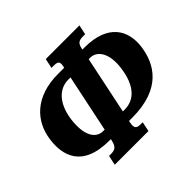

<svg xmlns="http://www.w3.org/2000/svg" viewBox="-171 -928 1141 1141"><g transform="rotate(-45 400.0 -357.0)"><path d="M190 10H473L486 -51H473C438 -51 422 -58 432 -104L434 -114H460C710 -114 780 -252 797 -371C815 -501 750 -610 556 -610H538L540 -620C549 -659 566 -663 601 -663H614L627 -724H344L331 -663H344C379 -663 396 -659 387 -620L385 -610H333C139 -610 43 -501 25 -371C8 -252 39 -114 269 -114H281L279 -104C269 -58 251 -51 216 -51H203ZM295 -180H283C222 -180 181 -240 198 -367C214 -479 273 -543 353 -543H371ZM448 -180 524 -543H536C596 -543 638 -479 622 -367C605 -240 545 -180 464 -180Z"/></g></svg>

Font: Noto Serif ExtraCondensed Black
Style: Italic
Weight: 900
Width: 2
Italic angle: -12°
Designer: Monotype Design Team
Foundry: Monotype Imaging Inc.
Version: Version 2.014